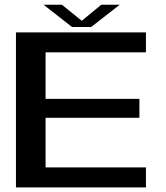

<svg xmlns="http://www.w3.org/2000/svg" viewBox="-20 -816 722 836"><path d="M49.5 0V-675H615.5V-588H178.5V-385.5H587V-303H178.5V-87H615.5V0ZM293.5 -698.5 169.5 -795.5H249.5L336 -725.5L421 -795.5H501.5L377 -698.5Z"/></svg>

Font: Anybody ExtraExpanded Medium
Style: Regular
Weight: 500
Width: 8
Designer: Tyler Finck
Foundry: Etcetera Type Company
Version: Version 1.010; ttfautohint (v1.8.3) -l 8 -r 50 -G 200 -x 14 